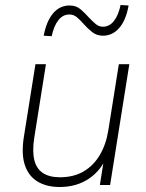

<svg xmlns="http://www.w3.org/2000/svg" viewBox="-20 -741 585 769"><path d="M219 8Q167 8 131 -13.5Q95 -35 80 -78.5Q65 -122 75 -189L122 -484H164L117 -188Q109 -135 117.5 -100Q126 -65 152 -48Q178 -31 220 -31Q275 -31 315 -54.5Q355 -78 380 -120.5Q405 -163 414 -220L456 -484H498L421 0H380L399 -120H410Q387 -60 337 -26Q287 8 219 8ZM187 -596 155 -598Q166 -656 192.5 -687.5Q219 -719 259 -719Q285 -719 302.5 -704Q320 -689 335 -672Q349 -657 362.5 -645.5Q376 -634 392 -634Q418 -634 436 -656.5Q454 -679 463 -721L495 -719Q485 -661 458 -629.5Q431 -598 392 -598Q367 -598 348.5 -613Q330 -628 315 -645Q302 -660 288.5 -671.5Q275 -683 258 -683Q232 -683 214 -660.5Q196 -638 187 -596Z"/></svg>

Font: Nunito Sans 12pt ExtraLight
Style: Italic
Weight: 200
Italic angle: -9°
Designer: Vernon Adams
Foundry: Vernon Adams
Version: Version 3.101;gftools[0.9.27]